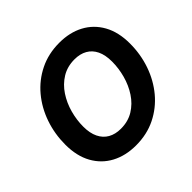

<svg xmlns="http://www.w3.org/2000/svg" viewBox="-179 -928 1130 1130"><g transform="rotate(-45 385.5 -363.5)"><path d="M346.8 9.8Q260.4 9.8 194.6 -25.3Q128.9 -60.3 92.1 -126.7Q55.2 -193.2 55.2 -287.7Q55.2 -376.7 83.1 -457.8Q111 -538.8 163.5 -601.7Q216 -664.6 289.7 -700.9Q363.3 -737.3 454.6 -737.3Q540.8 -737.3 606.2 -702.4Q671.6 -667.5 708.6 -601Q745.5 -534.6 745.5 -439.8Q745.5 -350.5 717.5 -269.6Q689.5 -188.7 637.1 -125.7Q584.7 -62.8 511.3 -26.5Q437.9 9.8 346.8 9.8ZM352.9 -122.6Q413.1 -122.6 458.6 -150.5Q504.1 -178.5 534.7 -225Q565.3 -271.6 580.6 -327.7Q595.8 -383.7 595.8 -439.7Q595.8 -494.1 578.1 -530.9Q560.4 -567.6 527.3 -586.3Q494.3 -605 448.6 -605Q388.4 -605 342.8 -576.9Q297.1 -548.8 266.4 -502.3Q235.7 -455.7 220.3 -399.9Q204.9 -344 204.9 -288Q204.9 -233.9 222.9 -197Q240.9 -160.1 274 -141.4Q307.2 -122.6 352.9 -122.6Z"/></g></svg>

Font: Inter Variable
Style: Italic
Weight: 400
Italic angle: -9.39999°
Designer: Rasmus Andersson
Foundry: rsms
Version: Version 4.001;git-9221beed3